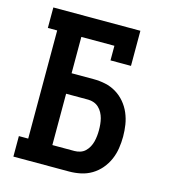

<svg xmlns="http://www.w3.org/2000/svg" viewBox="-109 -825 819 914"><g transform="rotate(15 300.0 -367.5)"><path d="M41 0V-101H87V-634H41V-735H470V-562H369V-634H206V-455H315Q344 -455 372.5 -449Q401 -443 426 -428Q451 -413 470 -390.5Q489 -368 500.5 -341Q512 -314 516.5 -285Q521 -256 521 -227Q521 -198 516.5 -169Q512 -140 500.5 -113.5Q489 -87 470 -64.5Q451 -42 426 -27Q401 -12 372.5 -6Q344 0 315 0ZM206 -101H315Q329 -101 343 -105.5Q357 -110 367.5 -120Q378 -130 385 -143Q392 -156 395.5 -170Q399 -184 400.5 -198.5Q402 -213 402 -227Q402 -242 400.5 -256.5Q399 -271 395.5 -284.5Q392 -298 385 -311Q378 -324 367.5 -334Q357 -344 343 -349Q329 -354 315 -354H206Z"/></g></svg>

Font: Iosevka Slab Extended
Style: Bold
Weight: 700
Width: 7
Monospace: yes
Designer: Belleve Invis
Foundry: Belleve Invis
Version: Version 11.1.0; ttfautohint (v1.8.3)